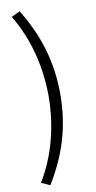

<svg xmlns="http://www.w3.org/2000/svg" viewBox="-108 -860 548 1099"><g transform="rotate(-10 165.5 -310.5)"><path d="M91 195C183 47 238 -113 238 -310C238 -505 183 -666 91 -816L41 -792C127 -650 170 -481 170 -310C170 -139 127 31 41 172Z"/></g></svg>

Font: Noto Sans JP DemiLight
Style: Regular
Weight: 350
Designer: Ryoko NISHIZUKA 西塚涼子 (kana, bopomofo & ideographs); Paul D. Hunt (Latin, Greek & Cyrillic); Sandoll Communications 산돌커뮤니
Foundry: Adobe
Version: Version 2.004;hotconv 1.0.118;makeotfexe 2.5.65603